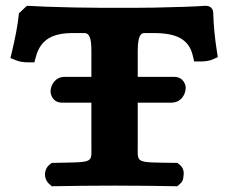

<svg xmlns="http://www.w3.org/2000/svg" viewBox="-20 -640 780 662"><path d="M454.9 -286H570C607.1 -286 620.3 -317.9 620.3 -337C620.3 -348.5 612 -375 580.1 -375H454.9V-464.2C454.9 -520.3 467.6 -526 478.4 -526H509.7C587.8 -526 631.4 -505.6 645 -447.3L649.5 -428H669.3C676.3 -428 684.4 -428.3 692.8 -429.6C699.5 -430.5 706.3 -432 713.5 -435.2L731 -443L728 -461.9C721.2 -504.8 716.3 -552.5 715.3 -593.3C715.3 -620.3 692.8 -620 687.3 -620H686.2L685.1 -619.9C661.7 -617.8 585.9 -615 510.3 -613.7C483.6 -613.3 457.6 -613 434.8 -613H338.7C309.6 -613 273.7 -613.5 237.4 -614.2C167.7 -615.6 100 -618.1 76.3 -619.9L75.3 -620H74.3C70 -620 48.7 -595 45.4 -595.3C41.6 -554.4 31.9 -506.2 21 -460.8L16 -439.8L36.1 -431.8C41.4 -429.7 46.7 -428.2 51.9 -427.2C61.4 -425.4 70.7 -425 79.3 -425H98.6L103.5 -443.6C120.1 -506.7 165 -526 231.4 -526H270.5C283 -526 295.1 -519.7 295.1 -466.8V-375H203.4C167.9 -375 154.3 -343.6 154.3 -325C154.3 -314.9 161.1 -286 194.5 -286H295.1V-135.4C295.1 -77 304.2 -81.2 169.2 -78.5L158 -78.2L150.2 -71.8C130 -54.6 130 -22.4 150.2 -5.3L158.6 2.2L170.5 2C225.1 1 295.6 0 375.6 0C455.1 0 523.7 1 579.5 2L591.4 2.2L599.8 -5.3C610.6 -14.1 611.3 -22.6 612.2 -28.9C613.7 -40 616.8 -57.3 599.8 -71.8L591.8 -78.3L580.5 -78.5C446 -80.3 454.9 -76.9 454.9 -135.4Z"/></svg>

Font: Linux Libertine Mono O 
Style: Mono Bold
Weight: 400
Designer: Philipp H. Poll
Foundry: Philipp H. Poll
Version: Version 5.1.7